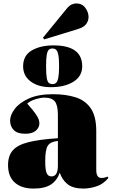

<svg xmlns="http://www.w3.org/2000/svg" viewBox="-20 -1087 667 1121"><path d="M176 14Q106 14 66.5 -21Q27 -56 27 -123Q27 -178 55 -209.5Q83 -241 146.5 -257Q210 -273 318 -280V-416Q318 -472 300.5 -494.5Q283 -517 239 -517Q217 -517 185.5 -507Q154 -497 139 -482Q172 -445 187 -423.5Q202 -402 206 -389.5Q210 -377 210 -367Q210 -342 189 -324Q168 -306 128 -306Q81 -306 60 -328Q39 -350 39 -383Q39 -415 66 -451Q93 -487 148.5 -512Q204 -537 289 -537Q364 -537 421 -519Q478 -501 510 -454.5Q542 -408 542 -322V-95Q542 -48 572 -48Q591 -48 608 -56L613 -48Q582 -11 542 1.5Q502 14 468 14Q406 14 374 -12Q342 -38 329 -79Q313 -33 277 -9.5Q241 14 176 14ZM280 -57Q300 -57 309 -73.5Q318 -90 318 -118V-264Q274 -260 259 -236Q244 -212 244 -147Q244 -95 252.5 -76Q261 -57 280 -57ZM277 -578Q204 -578 159.5 -611Q115 -644 115 -700Q115 -763 165.5 -792.5Q216 -822 292 -822Q460 -822 460 -700Q460 -642 409 -610Q358 -578 277 -578ZM287 -596Q299 -596 307.5 -603.5Q316 -611 320.5 -634Q325 -657 325 -701Q325 -747 320 -769Q315 -791 306.5 -797.5Q298 -804 286 -804Q273 -804 265 -796.5Q257 -789 253 -767Q249 -745 249 -701Q249 -654 253 -631.5Q257 -609 265.5 -602.5Q274 -596 287 -596ZM238 -857 231 -867 370 -1037Q384 -1054 398 -1060.5Q412 -1067 425 -1067Q459 -1067 478 -1041.5Q497 -1016 497 -988Q497 -966 483.5 -947Q470 -928 434 -917Z"/></svg>

Font: Literata 72pt Black
Style: Regular
Weight: 900
Designer: Latin by Veronika Burian and Jose Scaglione. Greek by Irene Vlachou. Cyrillic by Vera Evstafieva.
Foundry: TypeTogether
Version: Version 3.002